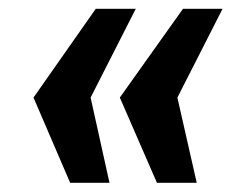

<svg xmlns="http://www.w3.org/2000/svg" viewBox="-20 -468 554 427"><path d="M329 -61.5 246.5 -251 387 -448.5H475L374.5 -251L417.5 -61.5ZM136 -61.5 54.5 -251 193 -448.5H282L181.5 -251L223.5 -61.5Z"/></svg>

Font: Public Sans Thin ExtraBold
Style: Italic
Weight: 800
Italic angle: -8°
Version: Version 2.001